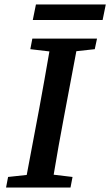

<svg xmlns="http://www.w3.org/2000/svg" viewBox="-20 -835 491 855"><path d="M115 -616 200 -606C185 -522 171 -437 155 -353L99 -56L16 -47L7 0H294L303 -47L219 -57C233 -141 248 -226 264 -310L320 -607L402 -616L412 -663H124ZM126 -746H437L451 -815H140Z"/></svg>

Font: Source Serif Pro Semibold
Style: Italic
Weight: 600
Italic angle: -12°
Designer: Frank Grießhammer
Foundry: Adobe Systems Incorporated
Version: Version 3.001;hotconv 1.0.111;makeotfexe 2.5.65597